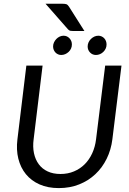

<svg xmlns="http://www.w3.org/2000/svg" viewBox="-20 -989 682 1017"><path d="M65.4 0ZM300.3 -67.4Q339.4 -67.4 371.8 -81.1Q404.3 -94.7 428.7 -119.1Q453.1 -143.6 468.5 -177.2Q483.9 -210.9 488.8 -251L537.1 -641.6H623.5L575.2 -251Q568.4 -195.8 545.2 -148.4Q522 -101.1 485.1 -66.4Q448.2 -31.7 399.2 -12.2Q350.1 7.3 291.5 7.3Q233.4 7.3 189.5 -12.2Q145.5 -31.7 117.2 -66.4Q88.9 -101.1 77.1 -148.4Q65.4 -195.8 72.3 -251L119.6 -641.6H205.6L158.2 -251.5Q152.8 -211.4 159.9 -177.7Q167 -144 185.1 -119.4Q203.1 -94.7 232.2 -81.1Q261.2 -67.4 300.3 -67.4ZM309.1 -969.2Q324.2 -969.2 331.3 -966.8Q338.4 -964.4 345.2 -954.1L427.2 -824.7H367.7Q357.9 -824.7 352.3 -825.9Q346.7 -827.1 340.3 -833.5L221.2 -969.2ZM360.8 -753.4Q360.8 -741.7 356.2 -731.7Q351.6 -721.7 343.5 -714.1Q335.4 -706.5 325.2 -702.1Q314.9 -697.8 304.2 -697.8Q295.4 -697.8 287.6 -701.2Q279.8 -704.6 273.9 -710.7Q268.1 -716.8 264.6 -725.1Q261.2 -733.4 261.2 -742.7Q261.2 -754.4 266.1 -764.6Q271 -774.9 278.6 -782.7Q286.1 -790.5 296.1 -795.2Q306.2 -799.8 316.4 -799.8Q335.4 -799.8 348.1 -786.1Q360.8 -772.5 360.8 -753.4ZM544.4 -753.4Q544.4 -741.7 539.8 -731.7Q535.2 -721.7 527.3 -714.1Q519.5 -706.5 509.3 -702.1Q499 -697.8 488.3 -697.8Q469.7 -697.8 457 -710.9Q444.3 -724.1 444.3 -742.7Q444.3 -754.4 449 -764.6Q453.6 -774.9 461.7 -782.7Q469.7 -790.5 479.7 -795.2Q489.7 -799.8 501 -799.8Q510.3 -799.8 518.3 -796.1Q526.4 -792.5 532.2 -786.1Q538.1 -779.8 541.3 -771.2Q544.4 -762.7 544.4 -753.4Z"/></svg>

Font: Carlito
Style: Italic
Weight: 400
Italic angle: -7°
Designer: Lukasz Dziedzic
Foundry: tyPoland Lukasz Dziedzic
Version: Version 1.104